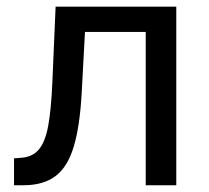

<svg xmlns="http://www.w3.org/2000/svg" viewBox="-20 -548 618 568"><path d="M421.9 -528.3V-453.6H166.5V-528.3ZM501.5 -528.3V0H411.1V-528.3ZM144.5 -528.3H235.4L221.7 -273.4Q216.3 -174.8 198.2 -114.5Q180.2 -54.2 144.3 -27.1Q108.4 0 49.8 0H21.5V-79.6L41 -81.1Q75.7 -83 94.7 -105.5Q113.8 -127.9 122.6 -175.8Q131.3 -223.6 134.8 -302.2Z"/></svg>

Font: RobotoDEMO
Style: Regular
Weight: 400
Designer: Christian Robertson
Foundry: Google
Version: Version 2.136